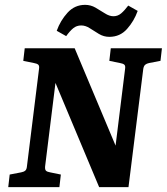

<svg xmlns="http://www.w3.org/2000/svg" viewBox="-20 -772 688 792"><path d="M14 0 20 -52 67 -61Q78 -63 84 -68Q90 -73 91 -85L141 -488Q143 -501 137.5 -505.5Q132 -510 120 -512L76 -521L82 -573H288L472 -135L452 -133L496 -488Q498 -501 492.5 -505.5Q487 -510 475 -512L431 -521L437 -573H648L642 -521L595 -512Q585 -510 579 -505Q573 -500 571 -488L510 0H389L192 -470L214 -472L166 -85Q165 -72 170 -67.5Q175 -63 187 -61L231 -52L225 0ZM431 -620Q408 -620 388 -632Q368 -644 350.5 -655.5Q333 -667 315 -667Q296 -667 282 -655.5Q268 -644 253 -623L214 -645Q229 -687 258.5 -719.5Q288 -752 331 -752Q354 -752 374 -740.5Q394 -729 412.5 -717Q431 -705 448 -705Q466 -705 480 -717Q494 -729 509 -749L548 -727Q533 -685 504 -652.5Q475 -620 431 -620Z"/></svg>

Font: Yrsa
Style: Bold Italic
Weight: 700
Italic angle: -7.10001°
Version: Version 2.004